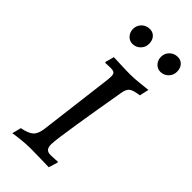

<svg xmlns="http://www.w3.org/2000/svg" viewBox="-225 -726 778 778"><g transform="rotate(45 163.5 -337.5)"><path d="M174 -71Q174 -53 181 -45.5Q188 -38 203 -38Q217 -38 228 -39Q239 -40 243 -40L245 -37L233 2Q222 2 190.5 1Q159 0 127 0Q101 0 70.5 3.5Q40 7 31 9L41 -30Q78 -37 92.5 -51Q107 -65 111 -97L151 -419Q152 -426 152 -437Q152 -450 146.5 -455Q141 -460 127 -460L95 -459L94 -463L104 -500Q108 -500 142.5 -498.5Q177 -497 201 -497Q223 -497 255 -500.5Q287 -504 297 -505L288 -465Q256 -461 244 -452.5Q232 -444 228 -422Q208 -307 191 -200.5Q174 -94 174 -71ZM78 -636Q78 -656 92 -670Q106 -684 127 -684Q145 -684 156 -671.5Q167 -659 167 -639Q167 -619 153 -605Q139 -591 119 -591Q102 -591 90 -604Q78 -617 78 -636ZM238 -636Q238 -656 252 -670Q266 -684 287 -684Q305 -684 316 -671.5Q327 -659 327 -639Q327 -619 313 -605Q299 -591 279 -591Q262 -591 250 -604Q238 -617 238 -636Z"/></g></svg>

Font: Alegreya SC
Style: Italic
Weight: 400
Italic angle: -7°
Designer: Juan Pablo del Peral
Foundry: Huerta Tipografica
Version: Version 2.007; ttfautohint (v1.6)